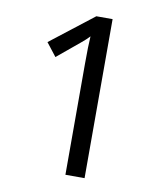

<svg xmlns="http://www.w3.org/2000/svg" viewBox="-81 -847 734 849"><g transform="rotate(10 286.0 -423.0)"><path d="M356 -66V-780H283L90 -630L136 -571L235 -653C251 -666 264 -678 273 -688C271 -660 270 -619 270 -565V-66Z"/></g></svg>

Font: Noto Sans Malayalam UI
Style: Regular
Weight: 400
Designer: Jelle Bosma - Monotype Design Team
Foundry: Monotype Imaging Inc.
Version: Version 2.104